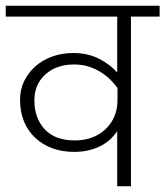

<svg xmlns="http://www.w3.org/2000/svg" viewBox="-30 -650 577 670"><path d="M226 -465Q278 -465 317.5 -444Q357 -423 379 -397V-592H-10V-630H527V-592H427V0H379V-192Q371 -180 358 -167Q345 -154 326.5 -143.5Q308 -133 283.5 -126.5Q259 -120 228 -120Q187 -120 153 -132.5Q119 -145 93.5 -168.5Q68 -192 54 -225.5Q40 -259 40 -302Q40 -338 54.5 -367.5Q69 -397 94 -419Q119 -441 153 -453Q187 -465 226 -465ZM380 -343Q370 -357 355.5 -371.5Q341 -386 322 -398Q303 -410 280 -417.5Q257 -425 229 -425Q167 -425 128.5 -390.5Q90 -356 90 -299Q90 -238 126 -199Q162 -160 231 -160Q264 -160 291 -170Q318 -180 338 -199Q358 -218 369 -243.5Q380 -269 380 -301Z"/></svg>

Font: Mukta ExtraLight
Style: Regular
Weight: 275
Designer: Girish Dalvi and Yashodeep Gholap
Foundry: Ek Type
Version: Version 2.538;PS 1.002;hotconv 16.6.51;makeotf.lib2.5.65220;